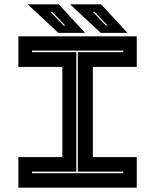

<svg xmlns="http://www.w3.org/2000/svg" viewBox="-20 -868 718 888"><path d="M65 0V-141.5H268.5V-558.5H65V-700H612.5V-558.5H409.5V-141.5H612.5V0ZM128 -67H550V-74H340V-627H550V-634H128V-627H333V-74H128ZM569.5 -716H446L304 -848H447.5ZM477.5 -750 417.5 -813H409.5L470 -750ZM373.5 -716H250L108 -848H251.5ZM281.5 -750 221.5 -813H213.5L274 -750Z"/></svg>

Font: Tourney Expanded ExtraBold
Style: Regular
Weight: 800
Width: 7
Designer: Tyler Finck
Foundry: Etcetera Type Co
Version: Version 1.010; ttfautohint (v1.8.3)